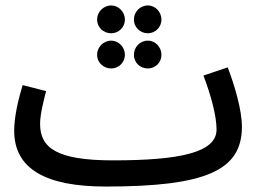

<svg xmlns="http://www.w3.org/2000/svg" viewBox="-20 -663 958 704"><path d="M522 -541C550 -541 572 -564 572 -591C572 -619 550 -643 522 -643C493 -643 471 -619 471 -591C471 -564 493 -541 522 -541ZM388 -541C415 -541 438 -563 438 -591C438 -619 415 -643 388 -643C359 -643 336 -619 336 -591C336 -563 359 -541 388 -541ZM388 -412C415 -412 438 -434 438 -462C438 -490 415 -514 388 -514C359 -514 336 -490 336 -462C336 -434 359 -412 388 -412ZM522 -412C550 -412 572 -434 572 -462C572 -490 550 -514 522 -514C493 -514 471 -490 471 -462C471 -434 493 -412 522 -412ZM368 21C737 21 867 -39 867 -198C867 -261 840 -350 815 -416L726 -386C754 -312 774 -238 774 -188C774 -103 637 -75 394 -75C187 -75 127 -121 127 -209C127 -245 141 -297 149 -329L63 -351C48 -301 32 -237 32 -184C32 -42 150 21 368 21Z"/></svg>

Font: Noto Sans Arabic SemCond Med
Style: Regular
Weight: 500
Width: 4
Designer: Monotype Design Team, Nadine Chahine, Nizar Qandah and Khaled Hosny
Foundry: Monotype Imaging Inc.
Version: Version 2.012